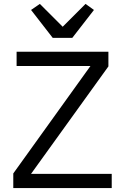

<svg xmlns="http://www.w3.org/2000/svg" viewBox="-20 -963 640 983"><path d="M552 0H48V-75L443 -625H65V-698H535V-623L139 -73H552ZM250 -769 139 -912 184 -943 301 -826 418 -943 461 -912 350 -769Z"/></svg>

Font: IBM Plex Mono
Style: Regular
Weight: 400
Monospace: yes
Designer: Mike Abbink, Paul van der Laan, Pieter van Rosmalen
Foundry: Bold Monday
Version: Version 2.3